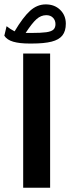

<svg xmlns="http://www.w3.org/2000/svg" viewBox="-39 -864 323 883"><path d="M191.5 -617.8H67.6V-0.5H191.5ZM107.1 -712.5H78.9Q108.5 -757.8 129 -776Q149.4 -794.2 174 -794.2Q193.2 -794.2 204.6 -782.5Q216.1 -770.8 216.1 -753.1Q216.1 -736.7 206.6 -727.8Q197.1 -719 173.4 -715.7Q149.7 -712.5 107.1 -712.5ZM-19.1 -699.7Q-7 -680.6 21.9 -672.2Q50.9 -663.8 95.9 -663.8H108.1Q164.2 -663.8 198.3 -672.5Q232.3 -681.1 248 -701.1Q263.7 -721 263.7 -755Q263.7 -793.3 237.8 -818.6Q211.9 -843.8 171.5 -843.8Q132 -843.8 99.7 -814.7Q67.4 -785.7 28.1 -719.8Q18.7 -724.5 8.7 -731Q-1.3 -737.5 -8.7 -743.5Z"/></svg>

Font: Vazirmatn RD NL
Style: Regular
Weight: 400
Designer: Saber Rastikerdar
Foundry: Saber Rastikerdar
Version: Version 32.101